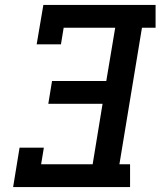

<svg xmlns="http://www.w3.org/2000/svg" viewBox="-20 -755 648 775"><path d="M33 0 59 -159H157L146 -92H354L394 -336H175L190 -428H409L445 -643H237L226 -576H128L155 -735H608V-643H553L462 -92H505V0Z"/></svg>

Font: Iosevka Curly Slab SmBdExObl
Style: Regular
Weight: 600
Width: 7
Italic angle: -9°
Monospace: yes
Designer: Belleve Invis
Foundry: Belleve Invis
Version: Version 11.1.0; ttfautohint (v1.8.3)